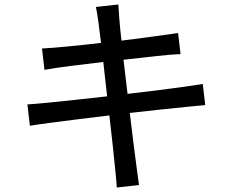

<svg xmlns="http://www.w3.org/2000/svg" viewBox="-20 -803 1040 855"><path d="M500 32Q499 11 494 -39Q489 -89 482 -155.5Q475 -222 467 -289Q399 -281 331.5 -272.5Q264 -264 207 -256.5Q150 -249 113 -243L102 -338Q135 -340 191 -345.5Q247 -351 316.5 -358.5Q386 -366 457 -374L440 -527Q362 -518 291 -509Q220 -500 178 -492L167 -587Q208 -589 280.5 -596Q353 -603 430 -612Q424 -663 418 -706.5Q412 -750 407 -772L507 -783Q508 -759 511.5 -716.5Q515 -674 521 -622Q598 -632 666.5 -641Q735 -650 773 -656L784 -562Q747 -561 678 -553.5Q609 -546 530 -537L548 -385Q617 -393 682 -401Q747 -409 799.5 -416.5Q852 -424 883 -429L894 -335Q868 -333 814.5 -327.5Q761 -322 693.5 -315Q626 -308 558 -300Q566 -234 574 -168.5Q582 -103 589 -52.5Q596 -2 599 21Z"/></svg>

Font: Zen Kaku Gothic New Medium
Style: Regular
Weight: 500
Designer: Yoshimichi Ohira
Foundry: Positype
Version: Version 1.002